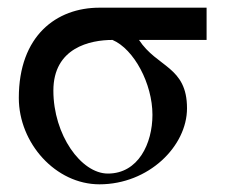

<svg xmlns="http://www.w3.org/2000/svg" viewBox="-20 -470 588 500"><path d="M377 -171C377 -96 340 -18 261 -18C191 -18 119 -119 119 -234C119 -346 215 -366 273 -366C329 -342 377 -252 377 -171ZM518 -366V-450H239C127 -450 29 -377 29 -215C29 -97 125 10 239 10C367 10 467 -89 467 -188C467 -297 389 -294 342 -366Z"/></svg>

Font: XITS
Style: Regular
Weight: 400
Designer: MicroPress Inc., with final additions and corrections provided by Coen Hoffman, Elsevier (retired)
Version: Version 1.302